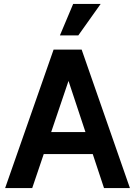

<svg xmlns="http://www.w3.org/2000/svg" viewBox="-20 -951 683 971"><path d="M6 0 251 -700H380L143 0ZM164 -172V-283H486V-172ZM506 0 274 -700H393L637 0ZM376 -772H283L350 -931H489Z"/></svg>

Font: Inclusive Sans SemiBold
Style: Regular
Weight: 600
Designer: Olivia King
Foundry: Olivia King
Version: Version 2.004